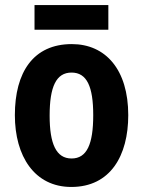

<svg xmlns="http://www.w3.org/2000/svg" viewBox="-20 -732 567 762"><path d="M410 -712H117V-614H410ZM489 -275C489 -456 399 -557 265 -557C112 -557 39 -445 39 -275C39 -112 117 10 263 10C418 10 489 -114 489 -275ZM177 -273C177 -388 203 -444 264 -444C325 -444 350 -388 350 -275C350 -160 325 -103 264 -103C203 -103 177 -161 177 -273Z"/></svg>

Font: Noto Sans Armenian Condensed
Style: Bold
Weight: 700
Width: 3
Designer: Monotype Design Team
Foundry: Monotype Imaging Inc.
Version: Version 2.008